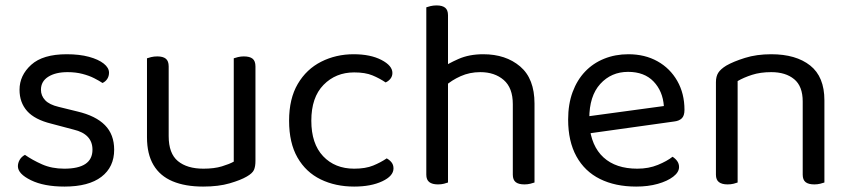

<svg xmlns="http://www.w3.org/2000/svg" viewBox="-20 -675 3135 708"><path d="M401 -123Q401 -59 354 -23Q307 13 218 13Q142 13 94 -10.5Q46 -34 46 -62Q46 -74 52.5 -85.5Q59 -97 72 -104Q99 -85 135 -69Q171 -53 217 -53Q321 -53 321 -123Q321 -152 303.5 -170.5Q286 -189 252 -197L169 -219Q108 -234 80 -265.5Q52 -297 52 -344Q52 -397 95 -436Q138 -475 226 -475Q273 -475 308 -465.5Q343 -456 362.5 -440.5Q382 -425 382 -407Q382 -394 375.5 -384Q369 -374 358 -369Q346 -377 327.5 -386.5Q309 -396 284 -402.5Q259 -409 229 -409Q185 -409 158 -392Q131 -375 131 -344Q131 -322 146.5 -305.5Q162 -289 196 -281L265 -264Q333 -248 367 -213.5Q401 -179 401 -123Z M522 -169V-260H602V-173Q602 -109 636 -81Q670 -53 730 -53Q770 -53 798 -61.5Q826 -70 842 -79V-260H922V-82Q922 -61 916.5 -48.5Q911 -36 890 -24Q868 -11 827 1Q786 13 729 13Q663 13 616.5 -6.5Q570 -26 546 -66.5Q522 -107 522 -169ZM922 -208H842V-460Q847 -462 857.5 -464.5Q868 -467 879 -467Q901 -467 911.5 -458.5Q922 -450 922 -430ZM602 -208H522V-460Q527 -462 537.5 -464.5Q548 -467 560 -467Q581 -467 591.5 -458.5Q602 -450 602 -430Z M1286 -408Q1218 -408 1173 -362Q1128 -316 1128 -230Q1128 -145 1171.5 -99Q1215 -53 1286 -53Q1328 -53 1356 -64.5Q1384 -76 1406 -91Q1417 -85 1424 -76Q1431 -67 1431 -54Q1431 -26 1389.5 -6.5Q1348 13 1286 13Q1217 13 1162.5 -13.5Q1108 -40 1077 -94Q1046 -148 1046 -230Q1046 -311 1078 -365.5Q1110 -420 1164.5 -447.5Q1219 -475 1284 -475Q1346 -475 1386.5 -454Q1427 -433 1427 -406Q1427 -394 1420 -385Q1413 -376 1402 -371Q1380 -386 1353.5 -397Q1327 -408 1286 -408Z M1951 -199H1871V-291Q1871 -351 1837.5 -380Q1804 -409 1751 -409Q1712 -409 1678.5 -394Q1645 -379 1622 -358L1607 -423Q1631 -440 1670.5 -457.5Q1710 -475 1762 -475Q1845 -475 1898 -430Q1951 -385 1951 -293ZM1552 -264H1632V-2Q1627 0 1617 2.5Q1607 5 1595 5Q1574 5 1563 -3.5Q1552 -12 1552 -31ZM1871 -263 1951 -262V-2Q1946 0 1935.5 2.5Q1925 5 1914 5Q1892 5 1881.5 -3.5Q1871 -12 1871 -31ZM1632 -225H1552V-648Q1557 -650 1567.5 -652.5Q1578 -655 1590 -655Q1611 -655 1621.5 -646.5Q1632 -638 1632 -619Z M2130 -180 2126 -243 2428 -284Q2424 -339 2390 -374.5Q2356 -410 2296 -410Q2234 -410 2193.5 -365.5Q2153 -321 2153 -238V-216Q2160 -136 2205.5 -94.5Q2251 -53 2330 -53Q2372 -53 2406 -67Q2440 -81 2460 -97Q2471 -90 2477.5 -80.5Q2484 -71 2484 -59Q2484 -40 2462.5 -23.5Q2441 -7 2405.5 3Q2370 13 2326 13Q2249 13 2192.5 -15Q2136 -43 2105.5 -98.5Q2075 -154 2075 -234Q2075 -291 2091.5 -335.5Q2108 -380 2137.5 -411Q2167 -442 2208 -458.5Q2249 -475 2297 -475Q2358 -475 2404.5 -449Q2451 -423 2477.5 -376.5Q2504 -330 2504 -270Q2504 -248 2494 -238.5Q2484 -229 2466 -227Z M3020 -305V-203H2940V-301Q2940 -357 2908.5 -383Q2877 -409 2824 -409Q2784 -409 2753 -399Q2722 -389 2700 -376V-203H2620V-372Q2620 -393 2628.5 -406.5Q2637 -420 2658 -433Q2684 -448 2727 -461.5Q2770 -475 2824 -475Q2915 -475 2967.5 -433.5Q3020 -392 3020 -305ZM2620 -258H2700V-2Q2695 0 2685 2.5Q2675 5 2663 5Q2642 5 2631 -3.5Q2620 -12 2620 -31ZM2940 -258H3020V-2Q3015 0 3004.5 2.5Q2994 5 2983 5Q2961 5 2950.5 -3.5Q2940 -12 2940 -31Z"/></svg>

Font: Baloo Bhaijaan 2
Style: Regular
Weight: 400
Designer: Sanskriti Dholi, Noopur Datye and Ek Type
Foundry: Ek Type
Version: Version 1.701